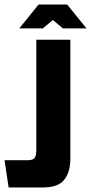

<svg xmlns="http://www.w3.org/2000/svg" viewBox="-50 -645 401 846"><path d="M-12 181 -30 61H71Q94 61 102 51.5Q110 42 110 13V-470H260V54Q260 112 233.5 146.5Q207 181 139 181ZM35 -520 120 -625H246L331 -520H227L183 -557L139 -520Z"/></svg>

Font: Smooch Sans Black
Style: Regular
Weight: 900
Designer: Robert E. Leuschke
Foundry: Robert E. Leuschke
Version: Version 1.010; ttfautohint (v1.8.3)